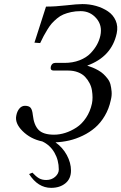

<svg xmlns="http://www.w3.org/2000/svg" viewBox="-20 -678 589 931"><path d="M121.1 166 137.2 159.2Q154.3 177.7 168.9 186.3Q183.6 194.8 204.1 194.8Q230 194.8 247.6 179.2Q265.1 163.6 265.1 144Q265.1 98.6 243.9 62Q222.7 25.4 185.1 7.8Q127.9 -3.9 88.9 -43Q50.8 -81.1 59.1 -118.2Q63 -138.7 74.2 -151.9Q85.4 -165 101.1 -165Q120.6 -165 128.7 -155Q136.7 -145 139.2 -120.1Q144.5 -71.3 167.2 -48.1Q189.9 -24.9 242.2 -24.9Q269 -24.9 296.6 -33.7Q324.2 -42.5 350.6 -59.6Q377 -76.7 397.2 -106.9Q417.5 -137.2 425.8 -175.8Q428.7 -189.5 428.7 -205.6Q428.7 -221.7 425.8 -240Q422.9 -258.3 414.1 -275.1Q405.3 -292 392.3 -305.7Q379.4 -319.3 358.2 -327.6Q336.9 -335.9 310.1 -335.9H240.2Q223.1 -335.9 226.1 -354Q231 -373 248 -373H292Q333 -373 365.7 -385.7Q398.4 -398.4 418.5 -419.2Q438.5 -439.9 450.2 -461.4Q461.9 -482.9 466.8 -505.9Q477.1 -554.7 447 -589.4Q417 -624 371.1 -624Q346.2 -624 325 -619.4Q303.7 -614.7 287.6 -607.9Q271.5 -601.1 256.3 -588.4Q241.2 -575.7 231.2 -564.5Q221.2 -553.2 210 -534.9Q198.7 -516.6 191.9 -503.7Q185.1 -490.7 174.8 -469.2L147 -471.2L203.1 -646Q248.5 -646 301.3 -652.1Q354 -658.2 379.9 -658.2Q414.1 -658.2 446 -649.2Q478 -640.1 503.4 -623Q528.8 -606 541 -578.1Q553.2 -550.3 545.9 -516.1Q521.5 -402.8 402.8 -359.9Q417.5 -355 430.2 -349.9Q442.9 -344.7 457 -336.7Q471.2 -328.6 481.4 -319.1Q491.7 -309.6 501.7 -296.6Q511.7 -283.7 515.6 -268.6Q519.5 -253.4 521.2 -233.9Q522.9 -214.4 517.1 -191.9Q508.3 -150.4 488 -116.2Q467.8 -82 441.2 -59.1Q414.6 -36.1 381.6 -20.3Q348.6 -4.4 315.9 3.2Q283.2 10.7 249 12.2Q283.7 36.6 304 74Q324.2 111.3 324.2 148.9Q324.2 189 297.1 210.9Q270 232.9 228 232.9Q164.1 232.9 121.1 166Z"/></svg>

Font: Common Serif Medium
Style: Italic
Weight: 500
Italic angle: -12°
Designer: Philipp H. Poll, Khaled Hosny
Foundry: Stefan Peev, Context Ltd.
Version: Version 1.026